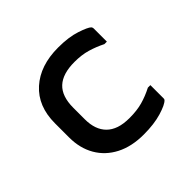

<svg xmlns="http://www.w3.org/2000/svg" viewBox="-137 -704 874 874"><g transform="rotate(-45 300.0 -267.0)"><path d="M334 -545Q402 -545 448.5 -529.5Q495 -514 506 -503Q510 -498 510 -492V-407H494Q458 -425 422 -435.5Q386 -446 340 -446Q264 -446 226.5 -411Q189 -376 189 -302V-228Q189 -161 225 -125Q243 -107 270.5 -97.5Q298 -88 338 -88Q385 -88 421 -98Q457 -108 494 -127H510V-41Q510 -36 507 -33Q493 -18 445 -3.5Q397 11 330 11Q252 11 196 -18Q140 -47 110 -99Q80 -151 80 -220V-311Q80 -421 149 -483Q218 -545 334 -545Z"/></g></svg>

Font: Recursive Mn Lnr St Med
Style: Regular
Weight: 500
Monospace: yes
Version: Version 1.079;hotconv 1.0.112;makeotfexe 2.5.65598; ttfautoh